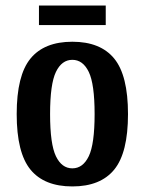

<svg xmlns="http://www.w3.org/2000/svg" viewBox="-20 -660 520 690"><path d="M120 -570V-640H360V-570ZM40 -250Q40 -389 89.5 -449.5Q139 -510 240 -510Q341 -510 390.5 -449.5Q440 -389 440 -250Q440 -111 390.5 -50.5Q341 10 240 10Q139 10 89.5 -50.5Q40 -111 40 -250ZM320 -250Q320 -358 299 -401.5Q278 -445 240 -445Q202 -445 181 -401.5Q160 -358 160 -250Q160 -142 181 -98.5Q202 -55 240 -55Q278 -55 299 -98.5Q320 -142 320 -250Z"/></svg>

Font: Cuprum
Style: Bold
Weight: 700
Designer: Jovanny Lemonad
Foundry: Jovanny Lemonad
Version: Version 2.000